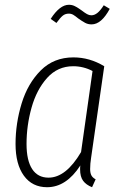

<svg xmlns="http://www.w3.org/2000/svg" viewBox="-20 -772 509 803"><path d="M416 -495 361 -112Q357 -87 357 -65Q357 -49 362 -39Q367 -29 380 -22L365 11Q340 1 327.5 -16Q315 -33 315 -64Q315 -74 316 -80Q257 11 177 11Q115 11 80 -37Q45 -85 45 -170Q45 -256 70.5 -339.5Q96 -423 150.5 -477.5Q205 -532 287 -532Q355 -532 416 -495ZM91 -170Q91 -101 114.5 -65Q138 -29 183 -29Q256 -29 319 -136L367 -475Q329 -495 286 -495Q221 -495 177 -446Q133 -397 112 -322Q91 -247 91 -170ZM307 -695Q295 -705 286.5 -710Q278 -715 268 -715Q253 -715 242.5 -706.5Q232 -698 216 -676L192 -693Q230 -752 268 -752Q281 -752 291.5 -747Q302 -742 310.5 -736Q319 -730 322 -728Q335 -718 344 -713Q353 -708 362 -708Q375 -708 387.5 -718Q400 -728 414 -750L439 -735Q404 -670 363 -670Q348 -670 336 -676.5Q324 -683 307 -695Z"/></svg>

Font: Fira Sans Extra Condensed ExtraLight
Style: Italic
Weight: 275
Width: 3
Italic angle: -8°
Designer: Carrois Corporate & Edenspiekermann AG
Foundry: Carrois Corporate GbR & Edenspiekermann AG
Version: Version 4.203